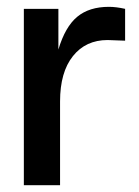

<svg xmlns="http://www.w3.org/2000/svg" viewBox="-20 -542 406 562"><path d="M155.8 0H49.8V-516.1H150.9V-397Q170.9 -463.9 206.1 -492.9Q241.2 -522 298.8 -522Q319.8 -522 346.2 -516.1V-422.9L294.9 -424.8Q231 -424.8 193.4 -377.7Q155.8 -330.6 155.8 -245.1Z"/></svg>

Font: Creato Display Medium
Style: Regular
Weight: 500
Version: Version 1.000